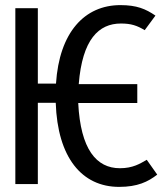

<svg xmlns="http://www.w3.org/2000/svg" viewBox="-20 -720 640 751"><path d="M554 -95C528 -80 500 -62 449 -62C357 -62 295 -136 286 -317H517V-391H288C302 -566 366 -628 453 -628C493 -628 516 -620 546 -602L588 -659C550 -685 515 -700 451 -700C311 -700 212 -594 199 -393H128V-688H40V0H128V-318H198C205 -104 300 11 446 11C518 11 559 -9 595 -37Z"/></svg>

Font: FiraMono Nerd Font
Style: Regular
Weight: 400
Designer: Carrois Corporate & Edenspiekermann AG
Foundry: Carrois Corporate GbR & Edenspiekermann AG
Version: Version 003.206;Nerd Fonts 3.3.0